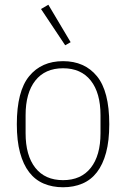

<svg xmlns="http://www.w3.org/2000/svg" viewBox="-20 -778 532 810"><path d="M246 12Q201 12 164.5 -3.5Q128 -19 103 -51.5Q78 -84 64.5 -134Q51 -184 51 -254Q51 -393 103 -456.5Q155 -520 246 -520Q337 -520 389 -456.5Q441 -393 441 -254Q441 -184 427.5 -134Q414 -84 389 -51.5Q364 -19 327.5 -3.5Q291 12 246 12ZM246 -18Q322 -18 363 -70Q404 -122 404 -216V-292Q404 -386 363 -438Q322 -490 246 -490Q170 -490 129 -438Q88 -386 88 -292V-216Q88 -122 129 -70Q170 -18 246 -18ZM153 -740 184 -758 278 -600 255 -587Z"/></svg>

Font: IBM Plex Sans Cond ExtLt
Style: Regular
Weight: 200
Width: 3
Designer: Mike Abbink, Paul van der Laan, Pieter van Rosmalen
Foundry: Bold Monday
Version: Version 1.3